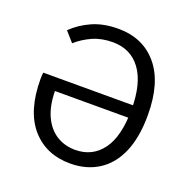

<svg xmlns="http://www.w3.org/2000/svg" viewBox="-122 -784 893 912"><g transform="rotate(20 324.0 -328.0)"><path d="M327 12Q204 12 131 -72.5Q58 -157 58 -318Q58 -326 58.5 -334Q59 -342 60 -350H532V-287H142Q143 -212 167 -160.5Q191 -109 232.5 -83Q274 -57 327 -57Q414 -57 464 -125Q514 -193 514 -330Q514 -461 463.5 -530Q413 -599 322 -599Q265 -599 220.5 -579Q176 -559 141 -528L97 -578Q138 -618 194 -643Q250 -668 325 -668Q450 -668 523 -581Q596 -494 596 -330Q596 -217 563 -141Q530 -65 469 -26.5Q408 12 327 12Z"/></g></svg>

Font: Source Sans 3 ExtraLight
Style: Regular
Weight: 400
Version: Version 3.052;hotconv 1.1.0;makeotfexe 2.6.0